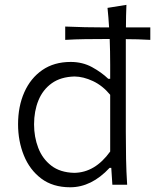

<svg xmlns="http://www.w3.org/2000/svg" viewBox="-20 -762 640 792"><path d="M269.5 10.5Q198 10.5 150.2 -25.5Q102.5 -61.5 78.5 -120.8Q54.5 -180 54.5 -249.5Q54.5 -323 80.2 -381.2Q106 -439.5 154.5 -473Q203 -506.5 271.5 -506.5Q320.5 -506.5 359.8 -485Q399 -463.5 426.5 -437H434.5V-494Q434.5 -550.5 432.5 -601H403Q369.5 -601 330.5 -600.5Q291.5 -600 249 -597.5V-652.5Q291.5 -650.5 330.5 -649.8Q369.5 -649 403 -649H430Q427.5 -691 423.5 -729.5L501.5 -742Q500.5 -718.5 500 -695.5Q499.5 -672.5 499.5 -649H600V-597.5Q573.5 -599 548 -599.8Q522.5 -600.5 499 -600.5Q499 -574.5 499 -548Q499 -521.5 499 -494V-219.5Q499 -158.5 500 -107Q501 -55.5 504.5 0H443.5L439 -69.5H432Q357.5 10.5 269.5 10.5ZM286 -49Q372 -50 434.5 -137V-371Q403 -409 363.5 -427.5Q324 -446 287.5 -446.5Q230.5 -445 193.5 -418.5Q156.5 -392 138.5 -347.8Q120.5 -303.5 120.5 -249Q120.5 -197 137.8 -152Q155 -107 191.5 -78.8Q228 -50.5 286 -49Z"/></svg>

Font: Commissioner Flair Light
Style: Regular
Weight: 300
Designer: Kostas Bartsokas
Foundry: Kostas Bartsokas
Version: Version 1.000; ttfautohint (v1.8.3)